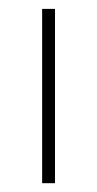

<svg xmlns="http://www.w3.org/2000/svg" viewBox="-20 -416 221 436"><path d="M75.7 0V-395.8H104.9V0Z"/></svg>

Font: Afacad Flux Thin
Style: Regular
Weight: 250
Designer: Kristian Moeller
Foundry: Dicotype
Version: Version 1.100